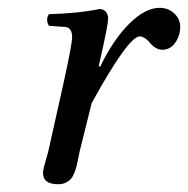

<svg xmlns="http://www.w3.org/2000/svg" viewBox="-20 -459 480 490"><path d="M89.8 -17.1Q89.8 -23.9 92 -32.5Q94.2 -41 97.7 -52.7Q101.1 -64.5 103 -71.8L141.1 -242.2Q164.1 -346.7 164.1 -363.8Q164.1 -389.2 146 -390.1L105 -393.1Q100.6 -399.9 100.3 -408.2Q100.1 -416.5 105 -422.9Q180.2 -424.8 233.9 -436Q243.7 -436 249.8 -429.2Q255.9 -422.4 255.9 -411.1Q255.9 -397 238.8 -320.8L231.9 -290L235.8 -289.1Q269 -357.9 309.8 -398.4Q350.6 -439 387.2 -439Q409.2 -439 424.6 -424.8Q439.9 -410.6 439.9 -390.1Q439.9 -368.2 427.2 -350.1Q414.6 -332 394 -332Q376 -332 358.9 -354Q346.7 -366.2 336.9 -366.2Q307.6 -366.2 213.9 -195.8L183.1 -71.8Q182.1 -66.9 179.7 -54.9Q177.2 -43 175.5 -35.6Q173.8 -28.3 169.9 -18.3Q166 -8.3 161.1 -2.7Q156.2 2.9 147.9 7.1Q139.6 11.2 128.9 11.2Q89.8 11.2 89.8 -17.1Z"/></svg>

Font: Common Serif News
Style: Italic
Weight: 450
Italic angle: -12°
Designer: Philipp H. Poll, Khaled Hosny
Foundry: Stefan Peev, Context Ltd.
Version: Version 1.026